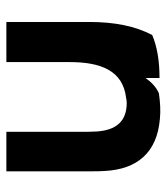

<svg xmlns="http://www.w3.org/2000/svg" viewBox="20 -533 523 603"><g transform="rotate(-90 281.5 -231.5)"><path d="M45 -473V-203C45 -190 45 -177 46 -165C51 -61 105 0 208 9C235 12 263 10 290 6C311 -3 326 -19 338 -36V8C393 8 438 0 473 -15C501 -68 514 -133 514 -213V-473H388V-274C388 -176 361 -107 276 -97C271 -96 266 -95 260 -95C201 -95 174 -129 170 -190C169 -207 169 -225 169 -243V-473Z"/></g></svg>

Font: Bluebird
Style: Regular
Weight: 400
Designer: Jasper
Foundry: Cannot Into Space Fonts
Version: Version 0.98